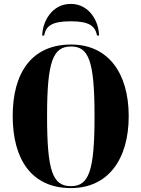

<svg xmlns="http://www.w3.org/2000/svg" viewBox="-20 -953 724 983"><path d="M196 -771H206C215 -819 244 -844 342 -844C439 -844 467 -819 477 -771H487C486 -846 436 -933 342 -933C248 -933 198 -846 196 -771ZM343 10C533 10 639 -137 639 -358C639 -580 533 -725 344 -725C142 -725 45 -580 45 -359C45 -137 142 10 343 10ZM343 0C250 0 221 -76 221 -358C221 -639 251 -715 344 -715C435 -715 464 -639 464 -358C464 -76 435 0 343 0Z"/></svg>

Font: Noto Serif Display ExtraCondensed Black
Style: Regular
Weight: 900
Width: 2
Designer: Monotype Design Team
Foundry: Monotype Imaging Inc.
Version: Version 2.009